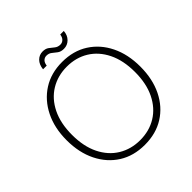

<svg xmlns="http://www.w3.org/2000/svg" viewBox="-222 -1008 1186 1186"><g transform="rotate(-45 371.0 -415.5)"><path d="M371 12Q274 12 202 -33.5Q130 -79 89.5 -160.5Q49 -242 49 -350Q49 -457 89.5 -538.5Q130 -620 202 -666Q274 -712 371 -712Q469 -712 541 -666Q613 -620 653 -538.5Q693 -457 693 -350Q693 -242 653 -160.5Q613 -79 541 -33.5Q469 12 371 12ZM371 -29Q451 -29 513 -67Q575 -105 610.5 -177Q646 -249 646 -350Q646 -451 610.5 -523Q575 -595 513 -633Q451 -671 371 -671Q292 -671 229.5 -633Q167 -595 131.5 -523Q96 -451 96 -350Q96 -249 131.5 -177Q167 -105 229.5 -67Q292 -29 371 -29ZM437 -761Q411 -761 395 -773Q379 -785 365 -796.5Q351 -808 330 -808Q314 -808 302.5 -797Q291 -786 288 -763H256Q260 -801 281 -822Q302 -843 332 -843Q357 -843 372.5 -831.5Q388 -820 403 -807.5Q418 -795 440 -795Q456 -795 468 -806.5Q480 -818 483 -840H514Q512 -805 490 -783Q468 -761 437 -761Z"/></g></svg>

Font: DM Sans 10pt ExtraLight
Style: Regular
Weight: 250
Version: Version 4.004;gftools[0.9.30]